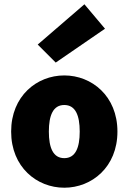

<svg xmlns="http://www.w3.org/2000/svg" viewBox="-20 -864 600 896"><path d="M280 12C408 12 528 -84 528 -250C528 -416 408 -512 280 -512C152 -512 32 -416 32 -250C32 -84 152 12 280 12ZM280 -126C228 -126 208 -174 208 -250C208 -326 228 -374 280 -374C332 -374 352 -326 352 -250C352 -174 332 -126 280 -126ZM240 -572 470 -730 374 -844 156 -656Z"/></svg>

Font: Source Sans Pro Black
Style: Regular
Weight: 900
Designer: Paul D. Hunt
Foundry: Adobe Systems Incorporated
Version: Version 3.006;hotconv 1.0.111;makeotfexe 2.5.65597